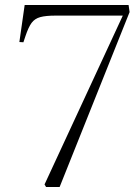

<svg xmlns="http://www.w3.org/2000/svg" viewBox="-20 -743 536 763"><path d="M163 0 157 -10 468 -681H201Q162 -681 140 -675Q118 -669 105.5 -652Q93 -635 81 -599L73 -575L57 -576L78 -723H491L495 -695L217 0Z"/></svg>

Font: Literata 60pt ExtraLight
Style: Italic
Weight: 250
Italic angle: -2°
Designer: Latin by Veronika Burian and Jose Scaglione. Greek by Irene Vlachou. Cyrillic by Vera Evstafieva
Foundry: TypeTogether
Version: Version 3.103;gftools[0.9.29]